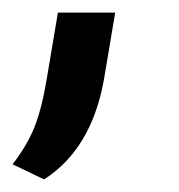

<svg xmlns="http://www.w3.org/2000/svg" viewBox="-59 -141 285 305"><path d="M11 144 -39 120Q-16 90 -4.5 61.5Q7 33 15 -14L33 -121H124L106 -14Q86 96 11 144Z"/></svg>

Font: Creato Display Medium
Style: Italic
Weight: 500
Italic angle: -10°
Version: Version 1.000